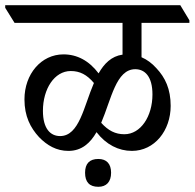

<svg xmlns="http://www.w3.org/2000/svg" viewBox="-59 -643 748 738"><path d="M204 -63C255 -63 288 -93 312 -135C349 -87 397 -63 448 -63C535 -63 597 -141 597 -236C597 -301 576 -345 542 -381C525 -400 506 -414 485 -423V-555H669V-565L634 -623H-39V-613L-3 -555H412V-433C369 -427 341 -398 320 -361C283 -410 237 -434 185 -434C99 -434 35 -358 35 -261C35 -196 58 -152 91 -116C122 -84 158 -63 204 -63ZM461 -377C497 -377 527 -350 527 -280C527 -196 482 -127 419 -127C384 -127 357 -141 330 -171C369 -262 387 -377 461 -377ZM106 -217C106 -301 150 -370 213 -370C248 -370 275 -356 302 -324C263 -234 246 -120 172 -120C135 -120 106 -148 106 -217ZM319 75C350 75 368 56 368 21C368 -13 351 -32 319 -32C285 -32 268 -14 268 21C268 57 285 75 319 75Z"/></svg>

Font: Noto Serif Devanagari SemiCondensed
Style: Regular
Weight: 400
Width: 4
Designer: Universal Thirst, Indian Type Foundry and the Monotype Design Team
Foundry: Monotype Imaging Inc.
Version: Version 2.004